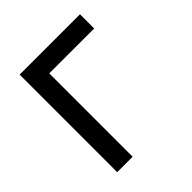

<svg xmlns="http://www.w3.org/2000/svg" viewBox="-152 -634 738 738"><g transform="rotate(-45 216.5 -265.0)"><path d="M395.5 -453.1H151.4V0H67.4V-530.3H395.5Z"/></g></svg>

Font: Pretendard Std
Style: Regular
Weight: 400
Designer: Base glyphs from Inter by Rasmus Andersson; Hangeul glyphs from Noto Sans CJK(Source Han Sans) by Jang Soo-young and Kan
Foundry: Kil Hyung-jin
Version: Version 1.309